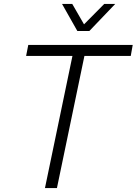

<svg xmlns="http://www.w3.org/2000/svg" viewBox="-20 -958 696 978"><path d="M349 -673H113L124 -729H656L646 -673H410L270 0H209ZM296 -938H348L408 -834L511 -938H567L435 -800H374Z"/></svg>

Font: Mona Sans Light
Style: Italic
Weight: 300
Italic angle: -11.7°
Designer: Deni Anggara
Foundry: GitHub
Version: Version 2.000